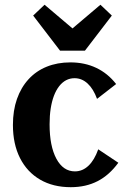

<svg xmlns="http://www.w3.org/2000/svg" viewBox="-20 -768 526 798"><path d="M274.1 10Q200.6 10 146.6 -21.5Q92.5 -53 63.1 -111.2Q33.7 -169.4 33.7 -248.9Q33.7 -308.6 50.5 -356.6Q67.3 -404.5 98.7 -438.7Q130.1 -473 174.2 -490.8Q218.3 -508.7 272.7 -508.7Q331.9 -508.7 379.9 -486Q427.9 -463.3 462.7 -418.7L383.3 -357.1Q368.1 -398.9 344 -421Q320 -443 289.9 -443Q271 -443 254.8 -434.6Q238.7 -426.1 225.8 -409.6Q212.9 -393 204.1 -369.7Q195.3 -346.4 190.7 -316.8Q186.1 -287.2 186.1 -251.1Q186.1 -160.6 214.4 -108.1Q242.7 -55.7 291.4 -55.7Q322.9 -55.7 347.7 -79.2Q372.4 -102.6 388.3 -147.4L471.8 -91.6Q434.3 -40.1 385.7 -15.1Q337 10 274.1 10ZM229.6 -557.4 117.8 -703.3 165.2 -748.3 281.3 -649.9 397.4 -748.3 444.8 -703.3 333 -557.4Z"/></svg>

Font: Sutasoma
Style: Regular
Weight: 400
Designer: Izhar Fathurrohim, Akbar Rohmanto, Arusyal Khofiqoini
Foundry: Kiwari Kolektiv
Version: Version 1.102